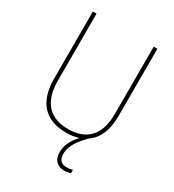

<svg xmlns="http://www.w3.org/2000/svg" viewBox="-218 -836 1065 1175"><g transform="rotate(30 314.5 -248.5)"><path d="M366 128C366 67 412 14 451 -26C508 -64 543 -132 543 -239V-714H517V-236C517 -81 436 -15 315 -15C187 -15 113 -87 113 -243V-714H87V-240C87 -73 169 10 314 10C347 10 377 6 404 -3C365 37 341 83 341 131C341 191 375 217 421 217C440 217 456 213 466 210V186C457 189 440 192 423 192C385 192 366 172 366 128Z"/></g></svg>

Font: Noto Sans Gurmukhi SemiCondensed Thin
Style: Regular
Weight: 100
Width: 4
Designer: Jelle Bosma - Monotype Design Team
Foundry: Monotype Imaging Inc.
Version: Version 2.004